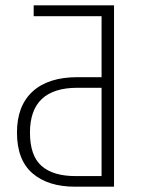

<svg xmlns="http://www.w3.org/2000/svg" viewBox="-20 -704 551 724"><path d="M410 0H263Q161 0 102.5 -50.5Q44 -101 44 -204Q44 -305 103 -359Q162 -413 272 -413H363V-643H107V-684H410ZM363 -40V-373H272Q93 -373 93 -204Q93 -117 136.5 -78.5Q180 -40 265 -40Z"/></svg>

Font: Fira Sans Condensed ExtraLight
Style: Regular
Weight: 275
Width: 3
Designer: Carrois Corporate & Edenspiekermann AG
Foundry: Carrois Corporate GbR & Edenspiekermann AG
Version: Version 4.203